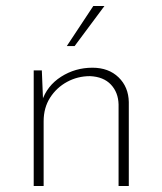

<svg xmlns="http://www.w3.org/2000/svg" viewBox="-20 -618 539 638"><path d="M119 -384 124 -262 119 -281Q136 -333 183 -363Q230 -393 287 -393Q341 -393 374 -361Q407 -329 408 -279V0H374V-271Q373 -311 348.5 -337Q324 -363 279 -365Q238 -365 203 -346Q168 -327 146.5 -293.5Q125 -260 125 -215V0H92V-384ZM327 -598 228 -465H202L290 -598Z"/></svg>

Font: Josefin Sans Thin ExtraLight
Style: Regular
Weight: 250
Version: Version 2.001